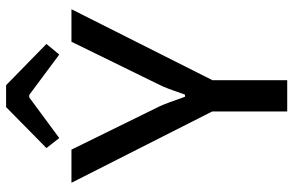

<svg xmlns="http://www.w3.org/2000/svg" viewBox="-182 -756 939 614"><g transform="rotate(-90 287.0 -449.5)"><path d="M152 -729 120 -770 251 -899H321L453 -770L419 -729L290 -825H282ZM337 -239V0H237V-240L9 -690H115L254 -407Q262 -390 284 -327H291Q312 -389 321 -406L460 -690H564Z"/></g></svg>

Font: Exo 2.0 Medium
Style: Regular
Weight: 500
Designer: Natanael Gama
Version: Version 1.001;PS 001.001;hotconv 1.0.70;makeotf.lib2.5.58329